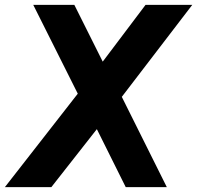

<svg xmlns="http://www.w3.org/2000/svg" viewBox="-47 -765 806 785"><path d="M163 0 349 -237 467 0H635L451 -369L739 -745H548L373 -513L257 -745H89L271 -382L-27 0Z"/></svg>

Font: Plus Jakarta Sans ExtraBold
Style: Italic
Weight: 800
Italic angle: -8°
Designer: Gumpita Rahayu
Foundry: Tokotype
Version: Version 2.071;gftools[0.9.30]